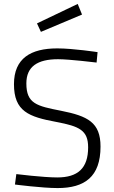

<svg xmlns="http://www.w3.org/2000/svg" viewBox="-20 -948 581 976"><path d="M188 -786 397 -874 375 -928 168 -829ZM476 -683C476 -683 352 -702 271 -702C137 -702 51 -652 51 -520C51 -382 126 -354 267 -328C383 -306 428 -286 428 -199C428 -92 375 -46 271 -46C200 -46 63 -63 63 -63L56 -10C56 -10 194 8 273 8C410 8 491 -49 491 -203C491 -326 426 -358 290 -385C167 -409 114 -421 114 -524C114 -610 171 -647 275 -647C333 -647 471 -630 471 -630L476 -683Z"/></svg>

Font: RazerF5 Light
Style: Regular
Weight: 300
Foundry: Razer Inc.
Version: Version 2